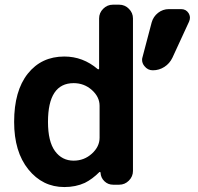

<svg xmlns="http://www.w3.org/2000/svg" viewBox="-20 -793 828 803"><path d="M39.1 -283.2Q39.1 -413.1 96.2 -484.9Q153.3 -556.6 249 -556.6Q327.1 -556.6 388.7 -503.9Q390.6 -502.9 392.6 -503.4Q394.5 -503.9 394.5 -505.9V-715.8Q394.5 -739.3 411.6 -756.3Q428.7 -773.4 452.1 -773.4H478.5Q502 -773.4 519 -756.3Q536.1 -739.3 536.1 -715.8V-78.1Q536.1 -54.7 519 -37.6Q502 -20.5 478.5 -20.5H453.1Q431.6 -20.5 416.5 -35.2Q401.4 -49.8 400.4 -71.3Q400.4 -73.2 398.4 -73.7Q396.5 -74.2 395.5 -73.2Q366.2 -43.9 335 -28.3Q296.9 -10.7 249 -10.7Q158.2 -10.7 98.6 -84.5Q39.1 -158.2 39.1 -283.2ZM701.2 -551.8Q689.5 -527.3 667.5 -513.2Q645.5 -499 619.1 -499Q597.7 -499 584 -516.6Q574.2 -528.3 574.2 -543Q574.2 -548.8 576.2 -554.7L614.3 -699.2Q621.1 -723.6 641.1 -739.3Q661.1 -754.9 686.5 -754.9H737.3Q757.8 -754.9 768.6 -738.3Q774.4 -728.5 774.4 -718.8Q774.4 -710.9 770.5 -702.1ZM396.5 -350.6Q396.5 -387.7 364.3 -416.5Q332 -445.3 288.1 -445.3Q180.7 -445.3 180.7 -283.2Q180.7 -201.2 210 -161.1Q239.3 -121.1 288.1 -121.1Q332 -121.1 364.3 -150.4Q396.5 -179.7 396.5 -216.8Z"/></svg>

Font: Gen Jyuu Gothic P Bold
Style: Bold
Weight: 700
Designer: [Source Han Sans]
Ryoko NISHIZUKA  (kana & ideographs); Paul D. Hunt (Latin, Greek & Cyrillic); Wenlong ZHANG  (bopomofo
Version: Version 1.002.20150607